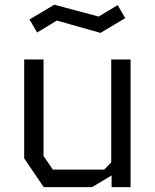

<svg xmlns="http://www.w3.org/2000/svg" viewBox="-20 -774 640 794"><path d="M440 -528V-103L411 -72.5H198.5L160 -129V-528H80V-119L161 0H360.5L441.5 -48.5V0H520V-528ZM466.5 -753 388 -705.5 204.5 -754.5 102 -693.5 133.5 -639.5 215 -689 395.5 -638 498 -699Z"/></svg>

Font: Kode
Style: Regular
Weight: 400
Monospace: yes
Designer: Isa Ozler
Foundry: Kadena LLC
Version: Version 1.000;gftools[0.9.28]